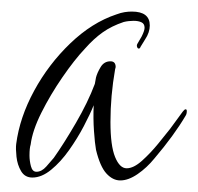

<svg xmlns="http://www.w3.org/2000/svg" viewBox="-20 -316 343 332"><path d="M36 -9Q23 -9 16.5 -20Q10 -31 8.5 -45Q7 -59 8 -67Q14 -113 39 -159Q64 -205 101.5 -241Q139 -277 181 -291Q189 -294 195.5 -295Q202 -296 208 -296Q239 -296 239 -272Q239 -260 231 -248L223 -235Q222 -232 220 -232Q218 -232 217 -235Q216 -238 218 -241Q220 -244 221.5 -247Q223 -250 225 -253Q230 -263 230 -268Q230 -275 224.5 -277.5Q219 -280 211 -280Q207 -280 202.5 -279.5Q198 -279 194 -278Q173 -271 157.5 -260Q142 -249 127 -232Q109 -213 88 -182.5Q67 -152 51.5 -121Q36 -90 33 -66Q31 -60 31 -47Q31 -38 33.5 -28.5Q36 -19 43 -19Q52 -19 60 -28Q68 -37 73 -43Q90 -67 111 -103Q132 -139 144 -171L146 -182Q148 -190 154 -200Q160 -210 171 -210Q180 -210 180 -200Q180 -199 179.5 -198Q179 -197 179 -196Q175 -173 173 -150.5Q171 -128 171 -105Q171 -64 179 -44.5Q187 -25 199 -25Q211 -25 225.5 -38Q240 -51 253.5 -67.5Q267 -84 274 -93L296 -123Q299 -127 301 -127Q303 -127 303 -124Q303 -119 301 -116Q291 -99 277.5 -80.5Q264 -62 247 -42Q234 -26 218 -15Q202 -4 188 -4Q175 -4 164 -16Q153 -28 146 -57Q144 -68 142.5 -89.5Q141 -111 142 -134Q136 -119 125 -98Q114 -77 99.5 -56.5Q85 -36 68.5 -22.5Q52 -9 36 -9Z"/></svg>

Font: Fuggles
Style: Regular
Weight: 400
Designer: Rob Leuschke
Foundry: Robert E. Leuschke
Version: Version 1.100; ttfautohint (v1.8.3)